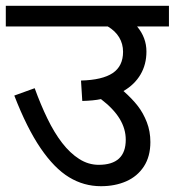

<svg xmlns="http://www.w3.org/2000/svg" viewBox="-20 -642 602 662"><path d="M452.6 -550.8Q484.9 -512.2 484.9 -464.4Q484.9 -419.9 464.6 -385.3Q444.3 -350.6 405.8 -328.1Q436.5 -300.8 455.3 -276.4Q474.1 -252 486.3 -220.5Q498.5 -189 498.5 -152.3Q498.5 -102.5 476.1 -68.1Q453.6 -33.7 415 -16.8Q376.5 0 328.1 0Q269 0 218.3 -30.8Q167.5 -61.5 120.1 -130.9Q72.8 -200.2 29.3 -312.5L99.6 -337.9Q120.1 -281.2 143.6 -232.9Q167 -184.6 194.3 -149.2Q221.7 -113.8 253.2 -93.8Q284.7 -73.7 320.3 -73.7Q413.6 -73.7 413.6 -160.2Q413.6 -197.8 392.6 -232.4Q371.6 -267.1 328.1 -300.3Q302.7 -294.9 263.7 -293.9L259.3 -364.3Q333 -366.2 368.7 -390.1Q404.3 -414.1 404.3 -463.4Q404.3 -490.7 390.9 -513.2Q377.4 -535.6 351.6 -550.8H0V-622.1H562.5V-550.8ZM363.3 -622.1Z"/></svg>

Font: Noto Sans Devanagari UI
Style: Regular
Weight: 400
Designer: Monotype Design Team
Foundry: Monotype Imaging Inc.
Version: Version 1.06